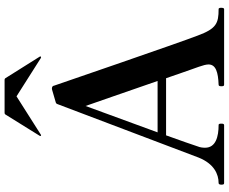

<svg xmlns="http://www.w3.org/2000/svg" viewBox="-100 -897 997 837"><g transform="rotate(-90 398.5 -478.5)"><path d="M227 -798C228 -798 229 -798 230 -799L397 -905L564 -799C566 -798 566 -798 567 -798C570 -798 571 -799 571 -801C571 -802 571 -802 570 -804L477 -952C475 -956 472 -957 468 -957H326C322 -957 319 -956 317 -952L225 -804C224 -802 224 -802 224 -801C224 -799 226 -798 227 -798ZM777 -24C715 -24 692 -34 662 -115C633 -189 447 -731 444 -740C443 -746 440 -749 436 -750C432 -751 429 -751 426 -750L371 -734C367 -733 364 -730 363 -726C333 -648 146 -152 130 -111C103 -44 58 -24 19 -24C14 -24 12 -19 12 -12C12 -4 13 0 19 0H272C277 0 278 -6 278 -12C278 -17 278 -24 272 -24C222 -24 173 -36 173 -83C173 -92 174 -104 179 -116C186 -137 204 -190 227 -253H476C500 -184 519 -128 526 -110C532 -93 536 -78 536 -68C536 -36 502 -26 448 -24C442 -24 441 -19 441 -12C441 -4 442 0 448 0H777C782 0 783 -6 783 -12C783 -17 783 -24 777 -24ZM240 -290 355 -604C369 -565 420 -416 464 -290Z"/></g></svg>

Font: Shippori Mincho OTF
Style: Bold
Weight: 800
Designer: FONTDASU
Foundry: FONTDASU / Google Inc. / but / Adobe
Version: Version 3.300;hotconv 1.0.109;makeotfexe 2.5.65596